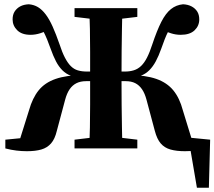

<svg xmlns="http://www.w3.org/2000/svg" viewBox="-20 -695 1004 899"><path d="M821 0V-55L964 -41L958 184H902L864 -39L920 0ZM329 0V-41L455 -56H497L623 -41V0ZM329 -616V-657H623V-616L497 -601H455ZM398 0Q400 -46 401 -98Q402 -150 402 -205Q402 -260 402 -313V-347Q402 -400 402 -453.5Q402 -507 401 -559Q400 -611 398 -657H553Q552 -611 551 -559.5Q550 -508 549.5 -454Q549 -400 549 -347V-313Q549 -260 549.5 -205.5Q550 -151 551 -98.5Q552 -46 553 0ZM705 -82 666 -228Q658 -258 645 -277Q632 -296 613.5 -305.5Q595 -315 568 -315H473V-360H565Q588 -360 607 -366Q626 -372 641 -386.5Q656 -401 668.5 -425.5Q681 -450 693 -487Q715 -553 735.5 -593Q756 -633 780.5 -652.5Q805 -672 837 -675Q860 -674 877 -665Q894 -656 903.5 -641Q913 -626 913 -604Q913 -574 891 -553Q869 -532 826 -532Q803 -532 781 -539Q759 -546 742 -554L788 -582Q777 -566 768 -548.5Q759 -531 751 -510.5Q743 -490 735 -467Q723 -433 709.5 -408Q696 -383 679 -366Q662 -349 638.5 -340Q615 -331 583 -328V-344Q662 -343 712 -325.5Q762 -308 791.5 -272Q821 -236 836 -179L883 -26L803 -55L946 -41V0Q920 7 895 10Q870 13 846 13Q806 13 778 5Q750 -3 732.5 -23.5Q715 -44 705 -82ZM246 -82Q237 -44 219 -23.5Q201 -3 173.5 5Q146 13 106 13Q82 13 57 10Q32 7 5 0V-41L149 -55L68 -26L116 -179Q132 -236 161 -272Q190 -308 240.5 -325.5Q291 -343 369 -344L368 -328Q336 -331 312.5 -340Q289 -349 272 -366Q255 -383 242 -408Q229 -433 217 -467Q209 -490 200.5 -510.5Q192 -531 183 -548.5Q174 -566 163 -582L209 -555Q192 -547 169 -539.5Q146 -532 123 -532Q82 -532 60.5 -553.5Q39 -575 39 -604Q39 -626 48.5 -641Q58 -656 74.5 -665Q91 -674 115 -675Q139 -673 158 -661.5Q177 -650 194 -627.5Q211 -605 226.5 -570.5Q242 -536 259 -487Q271 -450 284 -425Q297 -400 311.5 -385.5Q326 -371 344.5 -365.5Q363 -360 387 -360H478V-315H384Q357 -315 338 -305.5Q319 -296 306 -277Q293 -258 285 -228Z"/></svg>

Font: Source Serif 4 36pt
Style: Bold
Weight: 700
Designer: Frank Grießhammer
Foundry: Adobe Systems Incorporated
Version: Version 4.004;hotconv 1.0.116;makeotfexe 2.5.65601